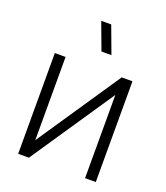

<svg xmlns="http://www.w3.org/2000/svg" viewBox="-141 -869 838 967"><g transform="rotate(20 278.0 -386.0)"><path d="M341.5 -627.5 287.5 -772.5H234L288 -627.5ZM428.5 -540 127.5 -94V-540H70V0H127.5L428.5 -446V0H486V-540Z"/></g></svg>

Font: Vela Sans Light
Style: Regular
Weight: 300
Designer: Principal design: Mikhail Sharanda - project Manrope.
Design modification: Ravid Balaliev
Foundry: Mikhail Sharanda
Version: Version 1.001